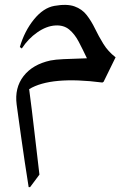

<svg xmlns="http://www.w3.org/2000/svg" viewBox="-20 -493 532 784"><path d="M97 271Q89 220 81 167.5Q73 115 66.5 67.5Q60 20 55 -15Q50 -50 48 -66Q39 -134 76 -182Q113 -230 186 -246Q206 -250 239 -251.5Q272 -253 335 -255Q318 -291 301.5 -322.5Q285 -354 262.5 -372.5Q240 -391 206 -389Q170 -387 132.5 -361Q95 -335 69 -295L61 -301Q80 -366 118.5 -413.5Q157 -461 202 -469Q253 -478 284 -467Q315 -456 334 -431.5Q353 -407 368 -376Q383 -345 402 -314Q421 -283 452 -259L403 -159L398 -156Q188 -183 99 -129Q110 -47 120.5 45Q131 137 141 220L103 271Z"/></svg>

Font: Bona Nova
Style: Regular
Weight: 400
Designer: Mateusz Machalski
Foundry: Capitalics
Version: Version 4.001; ttfautohint (v1.8.3)